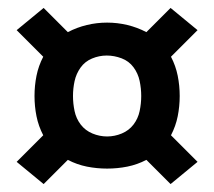

<svg xmlns="http://www.w3.org/2000/svg" viewBox="-20 -582 540 484"><path d="M410 -118 349 -179Q326 -167 301 -162Q276 -157 250 -157Q224 -157 199 -162Q174 -167 151 -179L90 -118L22 -174L89 -241Q77 -264 72 -289Q67 -314 67 -340Q67 -366 72 -391Q77 -416 89 -439L22 -506L90 -562L151 -501Q174 -513 199 -519Q224 -525 250 -525Q276 -525 301 -519Q326 -513 349 -501L410 -562L478 -506L411 -439Q423 -416 428 -391Q433 -366 433 -340Q433 -314 428 -289Q423 -264 411 -241L478 -174ZM250 -238Q269 -238 287 -245.5Q305 -253 316.5 -268Q328 -283 332 -302Q336 -321 336 -340Q336 -359 332 -378Q328 -397 316.5 -412.5Q305 -428 286.5 -435Q268 -442 249 -442Q230 -442 212 -434.5Q194 -427 183 -411.5Q172 -396 168 -377.5Q164 -359 164 -340Q164 -321 168 -302Q172 -283 183.5 -268Q195 -253 213 -245.5Q231 -238 250 -238Z"/></svg>

Font: iosevka_custom_sans_ss08 Heavy
Style: Regular
Weight: 900
Designer: Belleve Invis
Foundry: Belleve Invis
Version: Version 10.3.0; ttfautohint (v1.8.3)